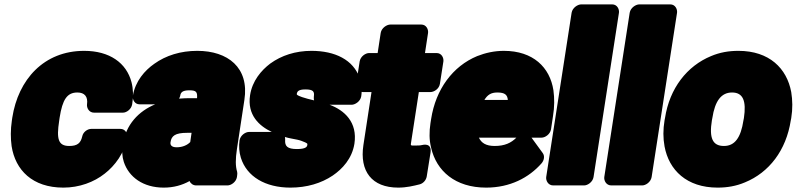

<svg xmlns="http://www.w3.org/2000/svg" viewBox="-20 -808 3635 876"><path d="M36 -271 34 -257C28 -217 28 -177 33 -141C50 -32 128 48 269 48C342 48 409 23 458 -16C503 -51 549 -109 560 -183C562 -199 552 -220 529 -220H397C379 -220 359 -206 355 -185C348 -155 333 -142 296 -142C246 -142 237 -173 250 -257L252 -271C265 -354 286 -386 333 -386C366 -386 382 -367 377 -332C375 -316 386 -294 409 -294H541C557 -294 579 -309 583 -332C589 -368 588 -402 580 -433C557 -521 480 -576 364 -576C180 -576 63 -445 36 -271Z M797 -358C799 -362 801 -366 802 -370C804 -386 812 -396 844 -396C876 -396 881 -388 879 -360H854C835 -360 815 -360 797 -358ZM880 -576C804 -576 737 -555 684 -517C641 -487 597 -438 586 -370C584 -354 594 -332 617 -332H688C613 -301 554 -240 540 -148C536 -119 537 -93 545 -69C568 0 633 48 727 48C772 48 811 37 845 18C849 29 861 38 875 38H1018C1034 38 1057 23 1061 0L1062 -8C1063 -13 1063 -19 1062 -24C1054 -50 1054 -82 1061 -128L1095 -352C1118 -500 1019 -576 880 -576ZM758 -159C762 -188 779 -202 834 -202H854L848 -160C836 -147 814 -136 786 -136C762 -136 756 -147 758 -159Z M1413 -350C1392 -355 1372 -360 1358 -365C1332 -374 1334 -377 1334 -380C1336 -390 1341 -400 1373 -400C1410 -400 1415 -390 1412 -368C1412 -367 1411 -356 1413 -350ZM1280 -183C1290 -180 1298 -178 1309 -176C1331 -172 1346 -169 1356 -165C1385 -154 1383 -153 1382 -146C1381 -139 1376 -128 1335 -128C1291 -128 1279 -141 1281 -170C1281 -172 1281 -179 1280 -183ZM1220 -206H1116C1100 -206 1077 -191 1073 -168C1069 -141 1071 -114 1079 -88C1106 -2 1191 48 1305 48C1380 48 1446 28 1498 -7C1542 -37 1586 -84 1597 -152C1612 -251 1551 -305 1484 -330H1584C1600 -330 1624 -345 1628 -368C1633 -399 1629 -426 1621 -452C1592 -535 1509 -576 1401 -576C1328 -576 1264 -555 1213 -518C1172 -487 1131 -439 1121 -374C1107 -283 1163 -233 1220 -206Z M1856 -161 1891 -388H1944C1960 -388 1983 -402 1987 -425L2003 -528C2005 -544 1995 -566 1972 -566H1919L1933 -658C1935 -674 1925 -696 1902 -696H1761C1745 -696 1721 -681 1717 -658L1703 -566H1664C1648 -566 1625 -551 1621 -528L1605 -425C1603 -409 1613 -388 1636 -388H1675L1638 -146C1620 -27 1676 48 1797 48C1835 48 1867 40 1895 33C1910 29 1924 15 1927 -3L1944 -110C1952 -159 1909 -147 1904 -146C1897 -144 1884 -144 1870 -144C1853 -144 1853 -143 1856 -161Z M2165 -180H2336C2312 -156 2283 -142 2237 -142C2197 -142 2176 -156 2165 -180ZM2405 -180H2451C2467 -180 2490 -195 2494 -218L2503 -278C2510 -320 2510 -360 2505 -396C2489 -501 2412 -576 2279 -576C2236 -576 2195 -567 2157 -552C2046 -506 1968 -401 1947 -265L1944 -246C1938 -207 1938 -169 1947 -134C1971 -28 2057 48 2198 48C2307 48 2393 3 2451 -63C2463 -77 2466 -97 2456 -110ZM2297 -352H2190C2204 -375 2220 -386 2249 -386C2284 -386 2295 -375 2297 -352Z M2645 38C2661 38 2684 23 2688 0L2804 -750C2806 -766 2796 -788 2773 -788H2632C2616 -788 2592 -773 2588 -750L2472 0C2470 16 2481 38 2504 38Z M2910 38C2926 38 2949 23 2953 0L3069 -750C3071 -766 3061 -788 3038 -788H2897C2881 -788 2857 -773 2853 -750L2737 0C2735 16 2746 38 2769 38Z M3014 -269 3012 -259C3005 -217 3005 -178 3012 -140C3032 -32 3113 48 3254 48C3298 48 3339 41 3379 24C3489 -21 3567 -122 3588 -259L3590 -269C3597 -312 3596 -351 3590 -388C3570 -496 3490 -576 3349 -576C3305 -576 3264 -569 3224 -552C3115 -507 3035 -406 3014 -269ZM3374 -269 3372 -259C3360 -179 3332 -142 3283 -142C3231 -142 3215 -178 3228 -259L3230 -269C3242 -348 3271 -386 3320 -386C3370 -386 3386 -348 3374 -269Z"/></svg>

Font: Asimov Print
Style: EIt
Weight: 500
Designer: Google
Version: Version 2.000980; 2014